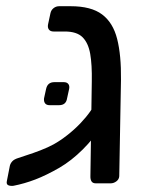

<svg xmlns="http://www.w3.org/2000/svg" viewBox="-20 -593 486 621"><path d="M290.2 0Q280 0 276 -6.4Q272.1 -12.7 272.4 -22.9L276.9 -329.9Q277.9 -383.1 271.8 -418.6Q265.6 -454.1 247 -472.6Q228.4 -491.1 189.6 -491.1H153.2Q143 -491.1 138.2 -497.4Q133.4 -503.8 135.4 -514L143.1 -549.9Q145.1 -560.1 153.1 -566.5Q161.1 -572.9 171.3 -572.9H208.6Q274.9 -572.9 310.2 -546.3Q345.6 -519.8 358.9 -467.1Q372.3 -414.3 371.3 -335.1L365.7 -22.9Q364.9 -12.7 356.3 -6.4Q347.7 0 337.6 0ZM172.4 -50.6Q129.6 -26 94.3 -12.5Q59.1 1 23.1 8Q13.1 9 6.6 6Q0.1 3 2.1 -7L11.9 -56.9Q13.9 -64.9 19.9 -71.4Q25.9 -77.9 38.9 -81.9Q46.9 -84.9 66.8 -91.2Q86.7 -97.5 110.9 -106.8Q135.1 -116.2 153.5 -126.2Q174.6 -137.9 197 -155.4Q219.4 -172.8 239.2 -193.3Q258.9 -213.9 272.4 -233.3Q285.9 -252.8 289.2 -268.6L349.3 -276.4Q338.6 -232.7 311.3 -189.1Q283.9 -145.4 247.4 -109.3Q210.9 -73.1 172.4 -50.6ZM140.4 -252.8Q130.4 -252.8 125.8 -258.8Q121.3 -264.8 122.4 -274.8L129.1 -305.3Q133.8 -327.3 155.9 -327.3H186.4Q196.4 -327.3 201 -321.3Q205.6 -315.3 203.6 -305.3L196.9 -274.8Q193.6 -252.8 170.9 -252.8Z"/></svg>

Font: Rubik Light
Style: Italic
Weight: 300
Italic angle: -12°
Designer: Hubert and Fischer
Foundry: Hubert and Fischer
Version: Version 2.300;gftools[0.9.30]